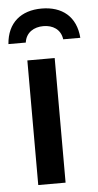

<svg xmlns="http://www.w3.org/2000/svg" viewBox="-72 -736 393 769"><g transform="rotate(-5 124.5 -351.5)"><path d="M50.3 -572.8C55.7 -613.3 88.4 -632.3 126 -632.3C163.1 -632.3 195.3 -613.8 200.7 -572.8H269.5C263.2 -658.7 207.5 -703.1 125 -703.1C42.5 -703.1 -13.2 -658.2 -19.5 -572.8ZM160.2 0V-501H50.3V0Z"/></g></svg>

Font: Ride SemiBold
Style: Regular
Weight: 600
Version: Version 3.000